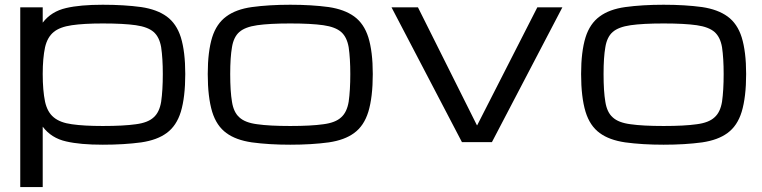

<svg xmlns="http://www.w3.org/2000/svg" viewBox="-20 -593 3180 801"><path d="M659.2 -284.2Q659.2 -349.6 652.3 -396Q645 -438.5 621.1 -459.5Q597.2 -480.5 546.9 -487.8Q496.6 -495.1 408.7 -495.1Q329.1 -495.1 279.8 -487.8Q229.5 -480.5 204.1 -459.5Q177.7 -438 168 -396Q158.2 -350.1 158.2 -284.2Q158.2 -215.8 168 -168.5Q177.7 -125 204.1 -103.5Q231 -81.1 279.8 -74.7Q329.1 -67.4 408.7 -67.4Q496.1 -67.4 546.9 -74.7Q597.2 -81.1 621.1 -103.5Q645 -124.5 652.3 -168.5Q659.2 -216.3 659.2 -284.2ZM64.5 -562.5H158.2V-498.5Q193.8 -545.4 256.3 -559.6Q314.5 -573.2 408.7 -573.2Q498 -573.2 569.3 -563.5Q634.8 -553.7 675.3 -524.4Q716.3 -494.6 734.4 -437.5Q752.9 -377.4 752.9 -284.2Q752.9 -188 734.4 -126.5Q716.3 -67.9 675.3 -38.1Q635.7 -8.8 569.3 1Q498 10.7 408.7 10.7Q314.5 10.7 256.3 -2.9Q194.3 -16.6 158.2 -64.5V187.5H64.5Z M1190.9 10.7Q1102.1 10.7 1030.8 1Q963.9 -8.8 924.3 -38.1Q883.3 -67.9 865.2 -126.5Q846.7 -188 846.7 -284.2Q846.7 -377.4 865.2 -437.5Q883.3 -494.6 924.3 -524.4Q964.4 -554.2 1030.8 -563.5Q1102.1 -573.2 1190.9 -573.2Q1280.3 -573.2 1351.6 -563.5Q1417 -553.7 1457.5 -524.4Q1498.5 -494.6 1516.6 -437.5Q1535.2 -377.4 1535.2 -284.2Q1535.2 -188 1516.6 -126.5Q1498.5 -67.9 1457.5 -38.1Q1418 -8.8 1351.6 1Q1280.3 10.7 1190.9 10.7ZM1441.4 -284.2Q1441.4 -349.6 1434.6 -396Q1427.2 -438.5 1403.3 -459.5Q1379.4 -480.5 1329.1 -487.8Q1278.3 -495.1 1190.9 -495.1Q1103.5 -495.1 1053.2 -487.8Q1002.4 -480.5 978.5 -459.5Q954.6 -438.5 947.8 -396Q940.4 -354 940.4 -284.2Q940.4 -211.9 947.8 -168.5Q954.6 -124.5 978.5 -103.5Q1002.4 -81.1 1053.2 -74.7Q1103.5 -67.4 1190.9 -67.4Q1278.3 -67.4 1329.1 -74.7Q1379.4 -81.1 1403.3 -103.5Q1427.2 -124.5 1434.6 -168.5Q1441.4 -216.3 1441.4 -284.2Z M1613.3 -562.5H1723.6L1969.7 -70.3H1970.7L2221.7 -562.5H2326.2L2032.2 0H1907.2Z M2748.5 10.7Q2659.7 10.7 2588.4 1Q2521.5 -8.8 2481.9 -38.1Q2440.9 -67.9 2422.9 -126.5Q2404.3 -188 2404.3 -284.2Q2404.3 -377.4 2422.9 -437.5Q2440.9 -494.6 2481.9 -524.4Q2522 -554.2 2588.4 -563.5Q2659.7 -573.2 2748.5 -573.2Q2837.9 -573.2 2909.2 -563.5Q2974.6 -553.7 3015.1 -524.4Q3056.2 -494.6 3074.2 -437.5Q3092.8 -377.4 3092.8 -284.2Q3092.8 -188 3074.2 -126.5Q3056.2 -67.9 3015.1 -38.1Q2975.6 -8.8 2909.2 1Q2837.9 10.7 2748.5 10.7ZM2999 -284.2Q2999 -349.6 2992.2 -396Q2984.9 -438.5 2960.9 -459.5Q2937 -480.5 2886.7 -487.8Q2835.9 -495.1 2748.5 -495.1Q2661.1 -495.1 2610.8 -487.8Q2560.1 -480.5 2536.1 -459.5Q2512.2 -438.5 2505.4 -396Q2498 -354 2498 -284.2Q2498 -211.9 2505.4 -168.5Q2512.2 -124.5 2536.1 -103.5Q2560.1 -81.1 2610.8 -74.7Q2661.1 -67.4 2748.5 -67.4Q2835.9 -67.4 2886.7 -74.7Q2937 -81.1 2960.9 -103.5Q2984.9 -124.5 2992.2 -168.5Q2999 -216.3 2999 -284.2Z"/></svg>

Font: Michroma+
Style: Regular
Weight: 400
Designer: beogot
Foundry: beogot
Version: Version